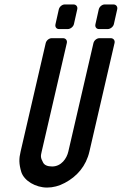

<svg xmlns="http://www.w3.org/2000/svg" viewBox="-20 -839 549 865"><path d="M383 -157 496 -645C499 -657 491 -667 479 -667H428C416 -667 404 -657 401 -645L288 -157C281 -125 256 -89 215 -89C194 -89 180 -95 174 -107C162 -129 163 -136 168 -157L281 -645C284 -657 276 -667 264 -667H213C201 -667 189 -657 186 -645L73 -157C65 -124 65 -101 76 -64C89 -24 141 6 192 6C219 6 246 -1 272 -15C327 -44 368 -91 383 -157ZM426 -708H465C477 -708 490 -718 493 -730L508 -797C511 -809 503 -819 491 -819H452C440 -819 428 -809 425 -797L410 -730C407 -718 414 -708 426 -708ZM246 -708H285C297 -708 310 -718 313 -730L328 -797C331 -809 323 -819 311 -819H272C260 -819 248 -809 245 -797L230 -730C227 -718 234 -708 246 -708Z"/></svg>

Font: DIN Rundschrift
Style: EngKursiv
Weight: 400
Width: 3
Version: Version 1.027